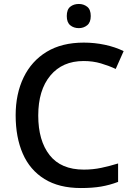

<svg xmlns="http://www.w3.org/2000/svg" viewBox="-20 -939 675 969"><path d="M402 -631Q295 -631 234 -557.5Q173 -484 173 -356Q173 -229 230.5 -156Q288 -83 403 -83Q449 -83 491.5 -92Q534 -101 576 -114V-21Q534 -5 490.5 2.5Q447 10 388 10Q278 10 204.5 -35.5Q131 -81 95 -163.5Q59 -246 59 -357Q59 -465 99 -548Q139 -631 215.5 -677.5Q292 -724 403 -724Q457 -724 509 -713Q561 -702 604 -681L564 -591Q530 -607 489.5 -619Q449 -631 402 -631ZM378 -919Q402 -919 420 -905Q438 -891 438 -858Q438 -826 420 -811.5Q402 -797 378 -797Q352 -797 334.5 -811.5Q317 -826 317 -858Q317 -891 334.5 -905Q352 -919 378 -919Z"/></svg>

Font: Noto Sans Meetei Mayek Medium
Style: Regular
Weight: 500
Designer: Monotype Design Team and Neelakash Kshetrimayum
Foundry: Monotype Imaging Inc.
Version: Version 2.002; ttfautohint (v1.8.4.7-5d5b)